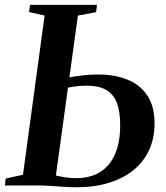

<svg xmlns="http://www.w3.org/2000/svg" viewBox="-27 -763 682 790"><path d="M287 7.5Q261 7.5 232.8 5.5Q204.5 3.5 177.5 1.8Q150.5 0 127.5 0H-7L-3.5 -28.5L67.5 -44L156.5 -699L92.5 -713.5L96.5 -743H372L368.5 -713L293.5 -699L203 -41Q220.5 -36.5 242 -33.2Q263.5 -30 285.5 -30Q345 -30 385.5 -55.5Q426 -81 446.8 -129.8Q467.5 -178.5 467.5 -248Q467.5 -306 453 -341.8Q438.5 -377.5 408.2 -394Q378 -410.5 330 -410.5Q303.5 -410.5 279.5 -407Q255.5 -403.5 237.5 -400L240 -440.5Q254.5 -444.5 277.2 -448Q300 -451.5 325.8 -454Q351.5 -456.5 375 -456.5Q448.5 -456.5 500.8 -434Q553 -411.5 581 -367Q609 -322.5 609 -256Q609 -195 586.8 -146.2Q564.5 -97.5 522.5 -63.2Q480.5 -29 421 -10.8Q361.5 7.5 287 7.5Z"/></svg>

Font: Merriweather 96pt SemiBold
Style: Italic
Weight: 600
Italic angle: -7.8°
Version: Version 2.101